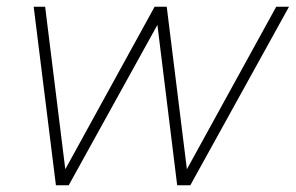

<svg xmlns="http://www.w3.org/2000/svg" viewBox="-20 -550 878 570"><path d="M184 0H146L80 -530H114L179 -6H151L439 -530H475L540 -6H512L800 -530H838L545 0H506L442 -519H471Z"/></svg>

Font: Be Vietnam Pro Variable Thin
Style: Italic
Weight: 100
Italic angle: -12°
Designer: Lam Bao, Tony Le, Vietanh Nguyen
Foundry: Yellow Type Foundry
Version: Version 1.002